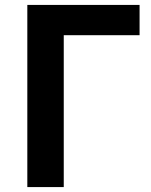

<svg xmlns="http://www.w3.org/2000/svg" viewBox="-20 -760 613 780"><path d="M91 0H239V-617H547V-740H91Z"/></svg>

Font: Noto Sans T Chinese Bold
Style: Bold
Weight: 700
Designer: Ryoko NISHIZUKA (kana & ideographs); Paul D. Hunt (Latin, Greek & Cyrillic); Wenlong ZHANG (bopomofo); Sandoll Communica
Foundry: Adobe Systems Incorporated
Version: Version 1.000;PS 1;hotconv 1.0.78;makeotf.lib2.5.61930